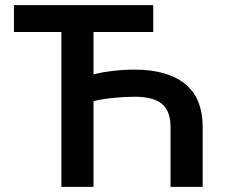

<svg xmlns="http://www.w3.org/2000/svg" viewBox="-20 -727 894 747"><path d="M576.2 -602.5H343.8V-437.5Q377 -446.3 420.2 -451.2Q463.4 -456.1 503.9 -456.1Q630.4 -456.1 699.5 -401.1Q768.6 -346.2 768.6 -230.5V0H643.6V-230.5Q643.6 -295.9 609.6 -323.2Q575.7 -350.6 503.9 -350.6Q465.8 -350.6 421.6 -346.2Q377.4 -341.8 343.8 -333.5V0H218.8V-602.5H34.2V-707H576.2Z"/></svg>

Font: Pretendard SemiBold
Style: Regular
Weight: 600
Designer: Base glyphs from Inter by Rasmus Andersson; Hangeul glyphs from Noto Sans CJK(Source Han Sans) by Jang Soo-young and Kan
Foundry: Kil Hyung-jin
Version: Version 1.309